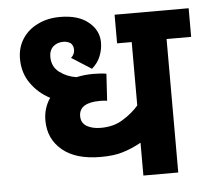

<svg xmlns="http://www.w3.org/2000/svg" viewBox="-48 -683 797 734"><g transform="rotate(-5 350.5 -316.0)"><path d="M701.2 -512.2H606.9V0H473.1V-126Q436 -105.5 402.3 -95.7Q369.6 -85 316.9 -85Q222.2 -85 170.4 -127.9Q118.2 -171.4 118.2 -242.2Q118.2 -266.1 124.5 -286.6Q131.3 -309.1 144 -327.1Q99.6 -350.1 71.3 -390.1Q42 -430.7 42 -485.8Q42 -528.8 63.5 -562Q85.4 -595.7 123 -613.3Q160.2 -631.8 208 -631.8Q278.3 -631.8 316.9 -599.6Q356 -567.9 356 -521Q356 -494.1 345.7 -468.8Q336.4 -444.3 313 -423.8L236.8 -472.2Q251 -484.9 251 -502Q251 -519 240.2 -528.3Q227.5 -536.1 212.9 -536.1Q189.5 -536.1 173.8 -522.5Q158.2 -508.3 158.2 -482.9Q158.2 -444.8 187 -423.3Q215.3 -402.3 251 -397Q282.2 -403.8 315.9 -403.8Q325.2 -403.8 344.7 -402.8Q358.9 -401.9 366.2 -399.9L359.9 -296.9Q354 -297.9 347.7 -298.3Q343.3 -298.8 333 -298.8Q252 -298.8 252 -247.1Q252 -220.7 273.9 -208Q295.4 -195.8 327.1 -195.8Q377.9 -195.8 413.1 -218.8Q448.2 -240.2 473.1 -269V-512.2H417V-622.1H701.2Z"/></g></svg>

Font: Droid Sans Thai
Style: Bold
Weight: 700
Designer: Steve Matteson
Foundry: Ascender Corporation
Version: Version 1.00